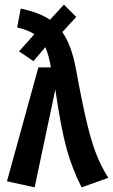

<svg xmlns="http://www.w3.org/2000/svg" viewBox="-20 -792 486 826"><path d="M446 -27 331 14Q291 -64 266.5 -152.5Q242 -241 218 -407L129 14L10 -12L145 -502H199Q190 -555 175 -589L124 -529L62 -571L128 -645Q100 -663 54 -674L69 -755Q148 -739 195 -707L255 -772L308 -719L248 -654Q289 -596 308 -488Q334 -346 354 -263Q374 -180 395 -127Q416 -74 446 -27Z"/></svg>

Font: Fira Sans Extra Condensed Medium
Style: Regular
Weight: 500
Width: 1
Designer: Carrois Corporate & Edenspiekermann AG
Foundry: Carrois Corporate GbR & Edenspiekermann AG
Version: Version 4.203